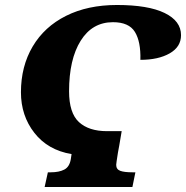

<svg xmlns="http://www.w3.org/2000/svg" viewBox="-20 -750 746 770"><path d="M172 -59H184Q217 -59 238 -70Q259 -81 264 -112L267 -132Q172 -148 118 -217Q64 -286 64 -380Q64 -484 111 -563.5Q158 -643 245 -686.5Q332 -730 449 -730Q574 -730 640 -698Q706 -666 706 -609Q706 -562 660.5 -536Q615 -510 543 -510Q545 -583 521 -622Q497 -661 433 -661Q350 -661 303.5 -586.5Q257 -512 257 -384Q257 -297 296.5 -260.5Q336 -224 409 -224H468L458 -165L453 -138Q446 -94 446 -89Q446 -71 462 -65Q478 -59 511 -59H523L511 0H159Z"/></svg>

Font: Noto Serif NarrowBlack
Style: Italic
Weight: 900
Width: 4
Italic angle: -12°
Designer: Monotype Design Team
Foundry: Monotype Imaging Inc.
Version: Version 1.001